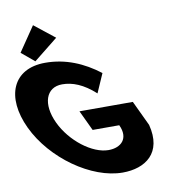

<svg xmlns="http://www.w3.org/2000/svg" viewBox="-287 -1225 1325 1350"><g transform="rotate(-10 375.5 -550.0)"><path d="M635.6 -462H254.6L323.1 -317H513.1C560.9 -216 499.3 -158 409.3 -158C293.3 -158 145.4 -272 79.2 -412C11.6 -555 51.3 -670 167.3 -670C240.3 -670 317 -641 401.4 -564L460.6 -699C347.4 -786 220.9 -840 75.9 -840C-156.1 -840 -235.8 -649 -123.8 -412C-12.2 -176 258.1 15 480.1 15C642.1 15 774 -74 720.2 -283ZM-81.9 -939 10.5 -862 183.3 -1000 37.9 -1115Z"/></g></svg>

Font: Hussar
Style: BdOpOblFive
Weight: 700
Foundry: Cannot Into Space Fonts
Version: Version 2.00